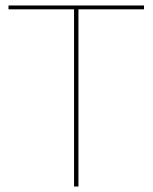

<svg xmlns="http://www.w3.org/2000/svg" viewBox="-20 -680 556 700"><path d="M505 -660V-646H266V0H250V-646H11V-660Z"/></svg>

Font: Kantumruy Pro Thin
Style: Regular
Weight: 250
Version: Version 1.002